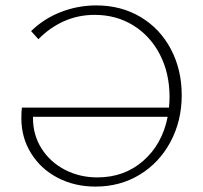

<svg xmlns="http://www.w3.org/2000/svg" viewBox="-20 -684 750 710"><path d="M652 -332Q652 -237 610.5 -159.5Q569 -82 496.5 -38Q424 6 333 6Q256 6 193.5 -26.5Q131 -59 95 -117Q59 -175 59 -246Q59 -272 61 -286H605Q607 -312 607 -325Q607 -413 571.5 -482Q536 -551 473 -590Q410 -629 330 -629Q269 -629 216.5 -605.5Q164 -582 122 -539L95 -569Q142 -615 205 -639.5Q268 -664 336 -664Q428 -664 500 -621Q572 -578 612 -502Q652 -426 652 -332ZM600 -252H102V-247Q102 -185 133.5 -135Q165 -85 219.5 -56.5Q274 -28 340 -28Q440 -28 510 -89.5Q580 -151 600 -252Z"/></svg>

Font: Ysabeau SC Light
Style: Regular
Weight: 300
Designer: Christian Thalmann (Catharsis Fonts)
Version: Version 0.003